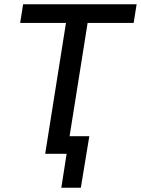

<svg xmlns="http://www.w3.org/2000/svg" viewBox="-20 -725 664 905"><path d="M269 160 294 0H193L291 -617H75L89 -705H624L610 -617H393L308 -83H401L361 160Z"/></svg>

Font: Nunito Sans 10pt SemiCondensed SemiBold
Style: Italic
Weight: 600
Width: 4
Italic angle: -9°
Designer: Vernon Adams
Foundry: Vernon Adams
Version: Version 3.101;gftools[0.9.27]